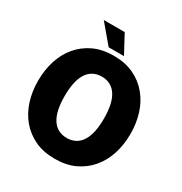

<svg xmlns="http://www.w3.org/2000/svg" viewBox="-207 -1054 1149 1215"><g transform="rotate(30 367.5 -446.0)"><path d="M368 12Q284 12 221.5 -17.5Q159 -47 116 -98.5Q73 -150 51.5 -218Q30 -286 30 -364Q30 -442 51.5 -510Q73 -578 116 -629.5Q159 -681 221.5 -710.5Q284 -740 368 -740Q451 -740 513.5 -710.5Q576 -681 619 -629.5Q662 -578 683.5 -510Q705 -442 705 -364Q705 -286 683.5 -218Q662 -150 619 -98.5Q576 -47 513.5 -17.5Q451 12 368 12ZM368 -140Q403 -140 430.5 -155Q458 -170 476 -199Q494 -228 502.5 -269.5Q511 -311 511 -364Q511 -417 502.5 -458.5Q494 -500 476 -529Q458 -558 430.5 -573Q403 -588 368 -588Q332 -588 304.5 -573Q277 -558 259 -529Q241 -500 232.5 -458.5Q224 -417 224 -364Q224 -311 232.5 -269.5Q241 -228 259 -199Q277 -170 304.5 -155Q332 -140 368 -140ZM311 -770 198 -904H351L423 -770Z"/></g></svg>

Font: Murecho Thin ExtraBold
Style: Regular
Weight: 800
Version: Version 1.010